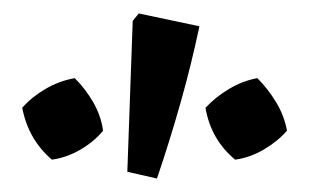

<svg xmlns="http://www.w3.org/2000/svg" viewBox="-20 -795 460 285"><path d="M213 -530 169 -540 177 -764 186 -775 276 -756Q264 -699 248 -642.5Q232 -586 213 -530ZM91 -679Q107 -663 118.5 -643Q130 -623 133 -601Q120 -585 99.5 -573Q79 -561 57 -558Q22 -588 13 -635Q27 -651 47.5 -663Q68 -675 91 -679ZM362 -679Q378 -663 390 -643Q402 -623 406 -601Q392 -585 371.5 -573Q351 -561 329 -558Q293 -588 285 -635Q300 -651 320 -663Q340 -675 362 -679Z"/></svg>

Font: Piazzolla SemiBold
Style: Regular
Weight: 600
Designer: Juan Pablo del Peral
Foundry: Huerta Tipografica
Version: Version 1.330